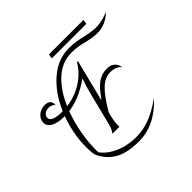

<svg xmlns="http://www.w3.org/2000/svg" viewBox="-182 -978 1196 1196"><g transform="rotate(-45 415.5 -380.0)"><path d="M244 -462Q318 -471 380.5 -510Q443 -549 482 -613H490L422 -342H426Q467 -402 502.5 -427.5Q538 -453 586 -453Q616 -453 635.5 -436Q655 -419 658 -391Q649 -405 629 -413.5Q609 -422 584 -422Q538 -422 497 -384.5Q456 -347 400 -252L395 -233Q383 -185 383 -154Q383 -144 384 -141H322Q333 -155 340 -173Q347 -191 357 -233L398 -398Q414 -463 432 -512L429 -514Q328 -443 231 -431Q204 -359 190 -278.5Q176 -198 178 -122Q211 -76 274 -48.5Q337 -21 413 -21Q473 -21 532 -43Q591 -65 663 -116Q547 10 406 10Q299 10 239 -27Q179 -64 152 -130Q147 -155 147 -196Q147 -314 190 -428H189Q131 -428 98.5 -445.5Q66 -463 66 -493Q66 -524 91 -545Q116 -566 150 -566Q175 -566 187.5 -554Q200 -542 198 -519Q180 -537 155 -537Q134 -537 119.5 -525.5Q105 -514 105 -497Q105 -478 129.5 -468.5Q154 -459 197 -459H202Q250 -571 329.5 -640.5Q409 -710 507 -710Q540 -710 567 -706Q594 -702 627 -694Q683 -681 717 -681Q742 -681 768 -686.5Q794 -692 831 -706Q800 -678 768 -664Q736 -650 697 -650Q664 -650 610 -663Q578 -671 553 -675Q528 -679 498 -679Q416 -679 351 -620Q286 -561 244 -462ZM392 -770H696L691 -740H387Z"/></g></svg>

Font: Srisakdi
Style: Regular
Weight: 400
Designer: Cadson Demak Co.,Ltd.
Foundry: Cadson Demak Co.,Ltd.
Version: Version 1.000